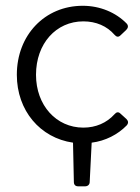

<svg xmlns="http://www.w3.org/2000/svg" viewBox="-20 -491 493 674"><path d="M272.5 -43C177.7 -43 106.4 -121.1 106.4 -228.5C106.4 -337.9 176.8 -416 272.5 -416C317.4 -416 355.5 -399.4 381.8 -369.1C388.7 -361.3 395.5 -359.4 403.3 -367.2L422.9 -385.7C429.7 -392.6 431.6 -400.4 424.8 -408.2C386.7 -447.3 331.1 -470.7 270.5 -470.7C137.7 -470.7 39.1 -368.2 39.1 -228.5C39.1 -102.5 121.1 -6.8 236.3 9.8L239.3 147.5C239.3 158.2 245.1 163.1 254.9 163.1H278.3C288.1 163.1 294.9 157.2 294.9 147.5L301.8 9.8C349.6 3.9 393.6 -18.6 424.8 -50.8C431.6 -58.6 430.7 -66.4 423.8 -73.2L403.3 -91.8C395.5 -99.6 388.7 -97.7 381.8 -89.8C354.5 -59.6 316.4 -43 272.5 -43Z"/></svg>

Font: Ed Sans Neue Light
Style: Regular
Weight: 300
Designer: Stephen Hutchings
Version: Version 1.004;PS 001.004;hotconv 1.0.88;makeotf.lib2.5.64775